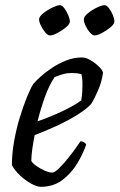

<svg xmlns="http://www.w3.org/2000/svg" viewBox="-20 -722 462 742"><path d="M137 0Q123 0 101 -12Q79 -24 58 -43.5Q37 -63 26 -84Q26 -128 34.5 -176Q43 -224 56.5 -268Q70 -312 84 -346.5Q98 -381 109 -398Q118 -409 137 -426Q156 -443 181.5 -460Q207 -477 236.5 -488.5Q266 -500 297 -500Q312 -500 330.5 -489Q349 -478 363 -464Q377 -450 378 -441Q374 -408 359.5 -374Q345 -340 332 -320Q315 -301 280 -279Q245 -257 201 -236.5Q157 -216 114 -200Q108 -170 104.5 -144Q101 -118 101 -100Q107 -90 121.5 -80Q136 -70 153 -62.5Q170 -55 182 -55Q191 -55 208 -71.5Q225 -88 243 -110.5Q261 -133 274.5 -152Q288 -171 291 -176Q299 -176 305 -172Q311 -168 313 -163Q302 -130 279.5 -92Q257 -54 222 -27Q187 0 137 0ZM125 -253Q174 -270 220.5 -292Q267 -314 294 -334Q295 -341 296.5 -353Q298 -365 298 -373Q299 -392 298.5 -407Q298 -422 295 -435Q285 -438 275.5 -439Q266 -440 257 -440Q240 -440 224 -435.5Q208 -431 191 -424Q170 -393 153.5 -347Q137 -301 125 -253ZM346 -585Q338 -585 328 -596Q318 -607 311 -622Q304 -637 304 -647Q304 -658 320 -671Q336 -684 355 -693Q374 -702 384 -702Q392 -702 401 -690.5Q410 -679 416 -664Q422 -649 422 -639Q422 -629 407 -616.5Q392 -604 374 -594.5Q356 -585 346 -585ZM173 -585Q165 -585 155.5 -596Q146 -607 138.5 -622Q131 -637 131 -647Q131 -658 147.5 -671Q164 -684 183 -693Q202 -702 211 -702Q220 -702 228.5 -690.5Q237 -679 243.5 -664Q250 -649 250 -639Q250 -629 235 -616.5Q220 -604 202 -594.5Q184 -585 173 -585Z"/></svg>

Font: Texturina 72pt 72pt Regular
Style: Italic
Weight: 400
Italic angle: -11°
Designer: Guillermo Torres Carreño
Foundry: Omnibus-Type
Version: Version 1.002; ttfautohint (v1.8.3)